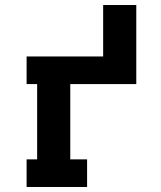

<svg xmlns="http://www.w3.org/2000/svg" viewBox="-20 -745 640 765"><path d="M86 0V-110H128V-410H86V-520H391V-725H523V-410H260V-110H327V0Z"/></svg>

Font: Iosevka Etoile Extrabold
Style: Regular
Weight: 800
Designer: Belleve Invis
Foundry: Belleve Invis
Version: Version 22.1.2; ttfautohint (v1.8.4)